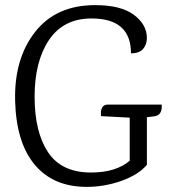

<svg xmlns="http://www.w3.org/2000/svg" viewBox="-20 -714 667 749"><path d="M401 -306H611V-298Q611 -263 580 -260L555 -257H553V-71Q520 -32 454 -8.5Q388 15 318 15Q188 15 115.5 -71.5Q43 -158 39 -321.5Q35 -485 117 -589.5Q199 -694 351 -694Q452 -694 502.5 -656Q553 -618 553 -566Q553 -541 538.5 -523.5Q524 -506 491 -506Q491 -642 337 -642Q228 -642 171.5 -558.5Q115 -475 115 -337Q115 -199 167.5 -120Q220 -41 335 -41Q432 -41 486 -87V-255L374 -261Q370 -306 401 -306Z"/></svg>

Font: Karma
Style: Regular
Weight: 400
Designer: Joana Correia
Foundry: Indian Type Foundry
Version: Version 1.202;PS 1.0;hotconv 1.0.78;makeotf.lib2.5.61930; tt